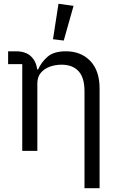

<svg xmlns="http://www.w3.org/2000/svg" viewBox="-20 -800 640 1018"><path d="M98 0V-460H23V-528H64Q116 -528 144 -501.5Q172 -475 177 -432H178H182Q199 -470 232 -499Q265 -528 329 -528Q410 -528 459 -476.5Q508 -425 508 -331V198H428V-317Q428 -388 396.5 -422.5Q365 -457 306 -457Q274 -457 244.5 -446.5Q215 -436 196.5 -414Q178 -392 178 -358V0ZM318 -585 261 -592 290 -780 370 -769Z"/></svg>

Font: Lilex
Style: Regular
Weight: 400
Monospace: yes
Designer: Mike Abbink, Paul van der Laan, Pieter van Rosmalen, Mikhael Khrustik
Foundry: Mikhael Khrustik
Version: Version 2.510